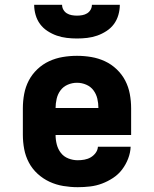

<svg xmlns="http://www.w3.org/2000/svg" viewBox="-20 -770 640 798"><path d="M303 8Q273 8 243 3Q213 -2 186 -14.5Q159 -27 136.5 -47.5Q114 -68 100 -94.5Q86 -121 80.5 -150.5Q75 -180 75 -210V-320Q75 -350 80.5 -379.5Q86 -409 99.5 -435Q113 -461 135 -482Q157 -503 184 -515.5Q211 -528 240.5 -533Q270 -538 300 -538Q330 -538 359.5 -533Q389 -528 416 -515.5Q443 -503 465 -482Q487 -461 500.5 -435Q514 -409 519.5 -379.5Q525 -350 525 -320V-209H211Q211 -189 216 -169.5Q221 -150 233 -134.5Q245 -119 264 -111.5Q283 -104 303 -104Q317 -104 331 -106.5Q345 -109 357 -116Q369 -123 377.5 -134.5Q386 -146 387 -160H523Q522 -135 512.5 -110.5Q503 -86 487.5 -65.5Q472 -45 450 -30.5Q428 -16 404 -7Q380 2 354.5 5Q329 8 303 8ZM211 -321H389Q389 -341 384.5 -360Q380 -379 368.5 -394.5Q357 -410 338.5 -418Q320 -426 300 -426Q280 -426 261.5 -418Q243 -410 231.5 -394.5Q220 -379 215.5 -359.5Q211 -340 211 -321ZM300 -610Q279 -610 257.5 -612.5Q236 -615 216 -622Q196 -629 177.5 -641Q159 -653 146.5 -670Q134 -687 128 -708Q122 -729 122 -750H238Q238 -739 243.5 -729.5Q249 -720 258 -714.5Q267 -709 278 -707Q289 -705 300 -705Q311 -705 322 -707Q333 -709 342 -714.5Q351 -720 356.5 -729.5Q362 -739 362 -750H478Q478 -729 472 -708Q466 -687 453.5 -670Q441 -653 422.5 -641Q404 -629 384 -622Q364 -615 342.5 -612.5Q321 -610 300 -610Z"/></svg>

Font: Iosevka Curly Slab HvEx
Style: Regular
Weight: 900
Width: 7
Monospace: yes
Designer: Belleve Invis
Foundry: Belleve Invis
Version: Version 11.1.0; ttfautohint (v1.8.3)